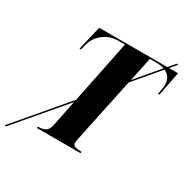

<svg xmlns="http://www.w3.org/2000/svg" viewBox="-265 -919 1128 1162"><g transform="rotate(30 299.0 -338.0)"><path d="M100 0 102 -10H106Q130 -10 151.5 -20Q173 -30 180 -67L217 -248L-65 84H-77L221 -267L310 -704H265Q223 -704 189.5 -687Q156 -670 134 -643Q112 -616 104 -584L94 -545H84L124 -714H600L639 -760H651L612 -714H675L642 -545H632Q635 -562 638.5 -582.5Q642 -603 642 -612Q642 -670 593 -692L444 -516L352 -80Q349 -64 347 -54.5Q345 -45 345 -40Q345 -21 362 -15.5Q379 -10 404 -10H407L405 0ZM484 -704 448 -535 584 -696Q560 -704 526 -704Z"/></g></svg>

Font: Noto Serif Display ExtraCondensed Black
Style: Italic
Weight: 900
Width: 2
Italic angle: -12°
Designer: Monotype Design Team
Foundry: Monotype Imaging Inc.
Version: Version 2.009